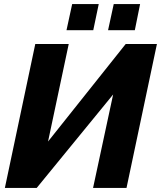

<svg xmlns="http://www.w3.org/2000/svg" viewBox="-20 -927 794 947"><path d="M4 0 154 -710H319L217 -229L600 -710H754L604 0H439L538 -461L161 0ZM308 -778 336 -907H467L440 -778ZM513 -778 541 -907H671L645 -778Z"/></svg>

Font: Raleway ExtraBold
Style: Italic
Weight: 800
Italic angle: -12°
Designer: Matt McInerney, Pablo Impallari, Rodrigo Fuenzalida
Foundry: Matt McInerney, Pablo Impallari, Rodrigo Fuenzalida
Version: Version 4.026